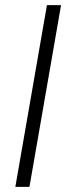

<svg xmlns="http://www.w3.org/2000/svg" viewBox="-20 -731 282 751"><path d="M95.2 0H40L163.6 -710.9H218.8Z"/></svg>

Font: MAUL Condensed Light Italic
Style: Light Italic
Weight: 300
Italic angle: -12°
Designer: MAUL
Version: Version 1.0; 2020; ttfautohint (v1.8.3)